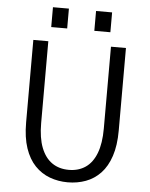

<svg xmlns="http://www.w3.org/2000/svg" viewBox="-59 -924 768 983"><g transform="rotate(5 325.0 -433.0)"><path d="M326 11Q277 11 233.8 -5Q190.5 -21 157.5 -55.2Q124.5 -89.5 106 -144.2Q87.5 -199 87.5 -276V-700H164.5V-279.5Q164.5 -203 184.2 -152.8Q204 -102.5 240 -77.8Q276 -53 326 -53Q376 -53 412 -77.8Q448 -102.5 467.2 -152.8Q486.5 -203 486.5 -279.5V-700H563.5V-276Q563.5 -199 545.2 -144.2Q527 -89.5 494.5 -55.2Q462 -21 418.8 -5Q375.5 11 326 11ZM173 -875.5H255V-773.5H173ZM394.5 -875.5H477V-773.5H394.5Z"/></g></svg>

Font: Trispace Thin Light
Style: Regular
Weight: 300
Version: Version 1.210